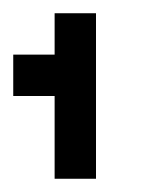

<svg xmlns="http://www.w3.org/2000/svg" viewBox="-20 -520 228 290"><path d="M62.5 -437.5V-500H125V-437.5ZM62.5 -375V-437.5H125V-375ZM62.5 -312.5V-375H125V-312.5ZM62.5 -250V-312.5H125V-250ZM0 -375V-437.5H62.5V-375Z"/></svg>

Font: AprilSans
Style: Regular
Weight: 400
Designer: typesprite
Version: Version 1.001;PS 001.001;hotconv 1.0.88;makeotf.lib2.5.64775